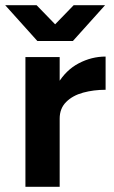

<svg xmlns="http://www.w3.org/2000/svg" viewBox="-41 -720 440 740"><path d="M150 -263Q150 -344 181.5 -397Q213 -450 262.5 -476Q312 -502 366 -502V-374Q320 -374 279.5 -363Q239 -352 214 -327Q189 -302 189 -263ZM57 0V-500H189V0ZM112 -562V-565L243 -700H364L240 -562ZM103 -562 -21 -700H100L231 -565V-562Z"/></svg>

Font: Figtree
Style: Bold
Weight: 700
Designer: Erik Kennedy
Foundry: Erik Kennedy
Version: Version 2.001;gftools[0.9.30]